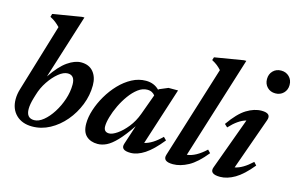

<svg xmlns="http://www.w3.org/2000/svg" viewBox="-90 -935 1807 1169"><g transform="rotate(15 813.0 -350.0)"><path d="M176 -614Q162 -628.5 147.8 -639.8Q133.5 -651 112.5 -662L118 -681.5L298.5 -711.5H313.5L186 -306Q235 -379 280.8 -410.8Q326.5 -442.5 366 -442.5Q416 -442.5 443 -410Q470 -377.5 470 -325.5Q470 -262.5 446.2 -202.2Q422.5 -142 381.5 -93.5Q340.5 -45 287.8 -16.5Q235 12 177 12Q113 12 75.2 -25Q37.5 -62 37.5 -123.5Q37.5 -155 48 -189ZM142 -157.5Q129.5 -115.5 129.5 -86.5Q129.5 -28.5 178.5 -28.5Q207 -28.5 237 -53Q267 -77.5 292.5 -117.5Q318 -157.5 333.8 -204.8Q349.5 -252 349.5 -298Q349.5 -356.5 304.5 -356.5Q278 -356.5 247 -331.2Q216 -306 189 -265.8Q162 -225.5 149 -180.5Z M747 -32.5 786.5 -153Q742 -87.5 707.8 -51.8Q673.5 -16 645 -2.2Q616.5 11.5 589 11.5Q545 11.5 518 -13.2Q491 -38 491 -90.5Q491 -131.5 506 -178.2Q521 -225 547.8 -270.8Q574.5 -316.5 610.2 -354Q646 -391.5 688.2 -414Q730.5 -436.5 776 -436.5Q828 -436.5 861 -402L863 -406.5L919 -430H979L862.5 -68Q913 -79 969 -135L987 -117Q932.5 -49 886 -18.5Q839.5 12 797 12Q732 12 747 -32.5ZM606.5 -105Q606.5 -68.5 640.5 -68.5Q661 -68.5 691.5 -89.5Q722 -110.5 751.8 -147.8Q781.5 -185 799.5 -234L846.5 -363Q840 -372.5 827.8 -379.2Q815.5 -386 798 -386Q768 -386 740 -365Q712 -344 687.8 -310.5Q663.5 -277 645.2 -238.8Q627 -200.5 616.8 -164.8Q606.5 -129 606.5 -105Z M1193 -615.5Q1180 -630 1166.2 -640.8Q1152.5 -651.5 1132 -662.5L1138 -681.5L1319 -711.5H1334L1132 -65.5Q1187.5 -71.5 1249 -129.5L1266.5 -111.5Q1211 -42.5 1160.8 -15.2Q1110.5 12 1064.5 12Q997 12 1012 -34Z M1484 -637.5Q1484 -669 1504 -689.2Q1524 -709.5 1555 -709.5Q1586 -709.5 1606.2 -689.2Q1626.5 -669 1626.5 -637.5Q1626.5 -606.5 1606.2 -586.2Q1586 -566 1555 -566Q1524 -566 1504 -586.2Q1484 -606.5 1484 -637.5ZM1309 -34 1428.5 -361Q1379.5 -348 1326 -290L1307.5 -307Q1361 -383.5 1409.2 -413Q1457.5 -442.5 1503 -442.5Q1566.5 -442.5 1550 -396L1433 -66.5Q1482.5 -76 1540 -130L1557 -111.5Q1502 -44 1454 -16Q1406 12 1361.5 12Q1292 12 1309 -34Z"/></g></svg>

Font: Newsreader 16pt SemiBold
Style: Italic
Weight: 600
Italic angle: -17°
Designer: Hugues Gentile
Foundry: Production Type
Version: Version 1.003; ttfautohint (v1.8.3)